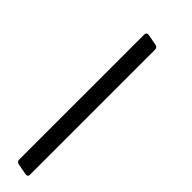

<svg xmlns="http://www.w3.org/2000/svg" viewBox="-20 -98 356 356"><g transform="rotate(-45 157.5 80.0)"><path d="M-32 97Q-38 97 -37 90L-33 69Q-32 63 -26 63H301Q308 63 307 70L303 91Q302 97 296 97Z"/></g></svg>

Font: Sofia Sans Condensed ExtraLight
Style: Italic
Weight: 250
Italic angle: -9°
Version: Version 4.100